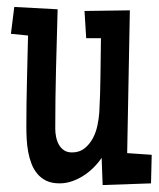

<svg xmlns="http://www.w3.org/2000/svg" viewBox="-20 -528 461 558"><path d="M420.9 -78.1 418.9 4.9 278.3 9.8 275.4 -69.3Q265.6 -54.7 252.2 -41.3Q238.8 -27.8 222.9 -17.6Q207 -7.3 189.2 -1.2Q171.4 4.9 153.3 4.9Q130.9 4.9 115.2 -2.4Q99.6 -9.8 88.9 -22.5Q78.1 -35.2 71.8 -51.5Q65.4 -67.9 62 -86.2Q58.6 -104.5 57.6 -123.3Q56.6 -142.1 56.6 -159.2Q56.6 -225.6 58.3 -291.7Q60.1 -357.9 61.5 -424.8L11.7 -429.7L21.5 -507.8L147.5 -501Q145 -413.1 142.8 -327.1Q140.6 -241.2 140.6 -153.3Q140.6 -142.1 143.1 -129.9Q145.5 -117.7 151.1 -107.7Q156.7 -97.7 166 -91.3Q175.3 -85 189.5 -85Q210.9 -85 225.8 -96.9Q240.7 -108.9 250 -126.5Q259.3 -144 263.4 -164.6Q267.6 -185.1 268.6 -202.1Q271.5 -255.9 272 -309.6Q272.5 -363.3 273.4 -417H230.5L225.6 -496.1L357.4 -498L349.6 -83Z"/></svg>

Font: Maiden Orange
Style: Regular
Weight: 400
Designer: Astigmatic (AOETI)
Foundry: Astigmatic (AOETI)
Version: Version 1.000